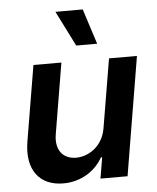

<svg xmlns="http://www.w3.org/2000/svg" viewBox="-55 -826 718 880"><g transform="rotate(-5 304.0 -385.5)"><path d="M406.2 -229.4C392.8 -146.3 326.7 -105.1 269.9 -105.1C208.5 -105.1 174.7 -148.8 185.4 -218L240.1 -545.5H111.5L53.3 -198.2C31.6 -67.1 93.8 7.1 201 7.1C282.7 7.1 348.7 -35.9 382.8 -96.9H388.5L372.2 0H496.8L587.7 -545.5H459.2ZM233 -779.5 314.6 -617.2H410.9L358.7 -779.5Z"/></g></svg>

Font: Margiela Sans Semi Bold
Style: Italic
Weight: 600
Italic angle: -9.39999°
Designer: Stefan Endress, Andreas Faust
Version: Version 1.100;FEAKit 1.0